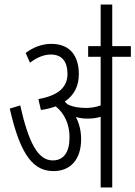

<svg xmlns="http://www.w3.org/2000/svg" viewBox="-20 -825 596 845"><path d="M337 -212C337 -249 329 -281 314 -310C331 -305 348 -303 365 -303C385 -303 404 -305 423 -311V0H474V-575H556V-622H474V-805H423V-622H368V-575H423V-361C401 -353 379 -350 359 -350C333 -350 303 -353 277 -366C273 -370 269 -374 265 -378C308 -407 327 -448 327 -499C327 -573 293 -632 206 -632C167 -632 127 -618 93 -592L112 -549C142 -572 173 -585 204 -585C254 -585 277 -552 277 -500C277 -448 246 -406 149 -389L160 -341C185 -344 206 -350 225 -357C264 -326 286 -278 286 -221C286 -156 261 -119 212 -119C147 -119 106 -197 69 -361L23 -347C71 -134 131 -72 216 -72C287 -72 337 -120 337 -212Z"/></svg>

Font: Noto Sans Devanagari ExtraCondensed Light
Style: Regular
Weight: 300
Width: 2
Designer: Jelle Bosma - Monotype Design Team
Foundry: Monotype Imaging Inc.
Version: Version 2.004